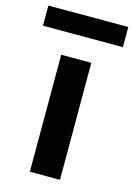

<svg xmlns="http://www.w3.org/2000/svg" viewBox="-158 -797 596 856"><g transform="rotate(15 140.5 -368.5)"><path d="M68 -540H207V0H68ZM-44 -737H325V-644H-44Z"/></g></svg>

Font: Encode Sans Normal
Style: SemiBold
Weight: 600
Designer: Pablo Impallari, Andres Torresi
Foundry: Pablo Impallari, Andres Torresi
Version: Version 1.000; ttfautohint (v1.00) -l 8 -r 50 -G 200 -x 14 -